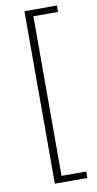

<svg xmlns="http://www.w3.org/2000/svg" viewBox="-96 -749 475 943"><g transform="rotate(-10 142.0 -278.0)"><path d="M98 152V-708H260V-676H137V120H260V152Z"/></g></svg>

Font: Assistant Light
Style: Regular
Weight: 300
Designer: Hebrew By Ben Nathan, Latin by Paul Hunt
Version: Version 3.000